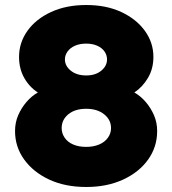

<svg xmlns="http://www.w3.org/2000/svg" viewBox="-20 -733 687 766"><path d="M324 13Q240 13 176.5 -16.5Q113 -46 76.5 -96.5Q40 -147 40 -210Q40 -244 52.5 -273Q65 -302 85.5 -326Q106 -350 131 -364Q97 -386 76.5 -422.5Q56 -459 56 -506Q56 -563 89.5 -610Q123 -657 183.5 -685Q244 -713 324 -713Q404 -713 464 -685Q524 -657 558 -610Q592 -563 592 -506Q592 -459 570.5 -422.5Q549 -386 516 -364Q541 -350 561.5 -326Q582 -302 594.5 -273Q607 -244 607 -210Q607 -147 571 -96.5Q535 -46 471 -16.5Q407 13 324 13ZM324 -147Q353 -147 375.5 -156.5Q398 -166 410.5 -183.5Q423 -201 423 -222Q423 -255 395.5 -277Q368 -299 324 -299Q279 -299 252.5 -277Q226 -255 226 -222Q226 -201 238 -183.5Q250 -166 272 -156.5Q294 -147 324 -147ZM324 -432Q361 -432 384 -451Q407 -470 407 -496Q407 -513 397 -527.5Q387 -542 368 -550.5Q349 -559 324 -559Q298 -559 279 -550.5Q260 -542 249.5 -527.5Q239 -513 239 -496Q239 -470 262.5 -451Q286 -432 324 -432Z"/></svg>

Font: MuseoModerno Thin ExtraBold
Style: Regular
Weight: 800
Version: Version 1.002